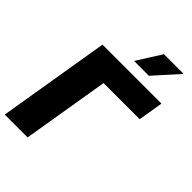

<svg xmlns="http://www.w3.org/2000/svg" viewBox="-273 -1066 1178 1178"><g transform="rotate(45 316.5 -476.5)"><path d="M632.8 -727.5 606 -565.4H292.5L198.7 0H0.5L121.1 -727.5ZM328.6 -793.5 429.2 -952.6H600.1L457.5 -793.5Z"/></g></svg>

Font: Inter 18pt Black
Style: Italic
Weight: 900
Italic angle: -9.3988°
Designer: Rasmus Andersson
Foundry: rsms
Version: Version 4.001;git-66647c0bb